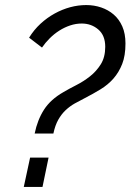

<svg xmlns="http://www.w3.org/2000/svg" viewBox="-20 -739 516 759"><path d="M117 -211Q128 -265 154 -305.5Q180 -346 231 -375Q253 -388 281.5 -402.5Q310 -417 335.5 -437Q361 -457 378.5 -485Q396 -513 396 -554Q396 -599 368.5 -622.5Q341 -646 303 -646Q280 -646 257.5 -638.5Q235 -631 214.5 -618Q194 -605 176.5 -587.5Q159 -570 146 -551L95 -590Q114 -621 140 -645Q166 -669 196 -685.5Q226 -702 257.5 -710.5Q289 -719 321 -719Q352 -719 380 -709.5Q408 -700 429.5 -681.5Q451 -663 463.5 -634.5Q476 -606 476 -567Q476 -519 463 -486Q450 -453 428.5 -428.5Q407 -404 377.5 -386Q348 -368 315 -351Q295 -341 275.5 -330Q256 -319 239.5 -303.5Q223 -288 210.5 -266Q198 -244 191 -211ZM74 0 99 -116H172L148 0Z"/></svg>

Font: PTCRaleway Medium
Style: Italic
Weight: 500
Italic angle: -12°
Designer: Matt McInerney, Pablo Impallari, Rodrigo Fuenzalida
Foundry: Matt McInerney, Pablo Impallari, Rodrigo Fuenzalida
Version: Version 3.000g; ttfautohint (v1.5) -l 8 -r 28 -G 28 -x 14 -D